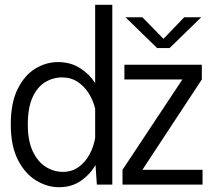

<svg xmlns="http://www.w3.org/2000/svg" viewBox="-20 -770 890 801"><path d="M226 11Q177 11 131 -16.8Q85 -44.5 55 -102.5Q25 -160.5 25 -251Q25 -341.5 53.8 -399Q82.5 -456.5 127.5 -483.8Q172.5 -511 221.5 -511Q274.5 -511 314 -485.8Q353.5 -460.5 377 -423.5V-750H448.5V0H384L378.5 -81.5Q355.5 -42 317.2 -15.5Q279 11 226 11ZM503.5 -698H574L662 -608L748.5 -698H819.5L687.5 -569.5H635.5ZM491 0V-61.5L741 -438.5H499V-500H822V-438.5L574 -61.5H825V0ZM96 -251Q96 -183 116.5 -139.2Q137 -95.5 170.5 -74.2Q204 -53 242.5 -53Q280 -53 308 -73.2Q336 -93.5 353.5 -126Q371 -158.5 377 -194.5V-317Q369 -350 350.8 -379.8Q332.5 -409.5 304.5 -428.2Q276.5 -447 239 -447Q200.5 -447 167.8 -426.8Q135 -406.5 115.5 -363.2Q96 -320 96 -251Z"/></svg>

Font: Trispace Light
Style: Regular
Weight: 300
Designer: Tyler Finck
Foundry: Etcetera Type Company
Version: Version 1.210; ttfautohint (v1.8.3)